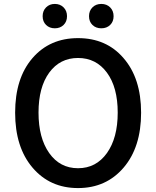

<svg xmlns="http://www.w3.org/2000/svg" viewBox="-20 -944 794 977"><path d="M608 -649Q698 -546 698 -370.5Q698 -195 609 -91Q520 13 377 13Q234 13 145.5 -91Q57 -195 57 -370.5Q57 -546 145 -648Q233 -750 377 -750Q521 -750 608 -649ZM230.5 -165Q285 -88 377 -88Q469 -88 524 -165Q579 -242 579 -371Q579 -500 524 -574.5Q469 -649 377 -649Q285 -649 230.5 -574.5Q176 -500 176 -371Q176 -242 230.5 -165ZM259 -800Q232 -800 214.5 -817Q197 -834 197 -861.5Q197 -889 214.5 -906.5Q232 -924 259 -924Q286 -924 303.5 -906.5Q321 -889 321 -861.5Q321 -834 303.5 -817Q286 -800 259 -800ZM495.5 -800Q468 -800 450.5 -817Q433 -834 433 -861.5Q433 -889 450.5 -906.5Q468 -924 495.5 -924Q523 -924 540.5 -906.5Q558 -889 558 -861.5Q558 -834 540.5 -817Q523 -800 495.5 -800Z"/></svg>

Font: Resource Han Rounded CN Medium
Style: Regular
Weight: 500
Designer: Cyano Hao (round all glyphs); Ryoko NISHIZUKA 西塚涼子 (kana, bopomofo & ideographs); Paul D. Hunt (Latin, Greek & Cyrillic)
Foundry: Cyano Hao
Version: 0.990